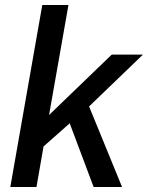

<svg xmlns="http://www.w3.org/2000/svg" viewBox="-20 -743 588 763"><path d="M21 0 148 -723H252L175 -286L424 -526H548L334 -320L465 0H352L257 -253L153 -161L125 0Z"/></svg>

Font: Archivo SemiBold Medium
Style: Italic
Weight: 500
Italic angle: -10°
Version: Version 2.001